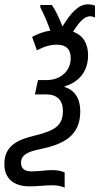

<svg xmlns="http://www.w3.org/2000/svg" viewBox="-72 -683 458 885"><path d="M226 182V112C209 104 190 101 168 101C138 101 108 107 74 107C41 107 25 94 25 67C25 30 58 16 111 5C222 -18 298 -57 298 -170C298 -230 271 -269 225 -282L226 -285C294 -305 334 -356 334 -428C334 -483 310 -521 265 -537C296 -587 319 -607 342 -608C351 -608 359 -606 366 -602V-657C357 -660 347 -663 334 -663C290 -663 255 -625 216 -561C202 -597 185 -635 167 -660H114V-649C133 -613 148 -575 160 -542C131 -538 103 -527 76 -513L98 -451C131 -468 158 -477 190 -477C233 -477 254 -456 254 -415C254 -352 203 -314 144 -314H103L89 -248H140C191 -248 218 -221 218 -172C218 -102 178 -81 92 -59C9 -40 -52 -11 -52 73C-52 137 -12 176 64 176C103 176 135 171 167 171C193 171 211 175 226 182Z"/></svg>

Font: Noto Sans Condensed
Style: Italic
Weight: 400
Width: 3
Italic angle: -12°
Designer: Monotype Design Team
Foundry: Monotype Imaging Inc.
Version: Version 2.013